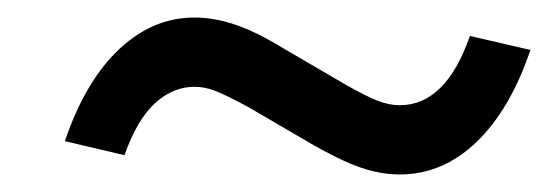

<svg xmlns="http://www.w3.org/2000/svg" viewBox="-20 -483 625 219"><path d="M303 -428 375 -386Q398 -373 411 -368Q424 -363 436 -363Q462 -363 482 -382.5Q502 -402 516 -442L585 -426Q562 -358 523.5 -321Q485 -284 436 -284Q414 -284 391 -292Q368 -300 335 -319L263 -361Q239 -374 226.5 -379Q214 -384 202 -384Q177 -384 156.5 -365Q136 -346 122 -306L54 -322Q77 -390 115.5 -426.5Q154 -463 202 -463Q224 -463 248 -455Q272 -447 303 -428Z"/></svg>

Font: Red Hat Display Medium
Style: Italic
Weight: 500
Italic angle: -12°
Designer: Pentagram / MCKL
Foundry: Pentagram / MCKL
Version: Version 1.003; Red Hat Display Medium Italic